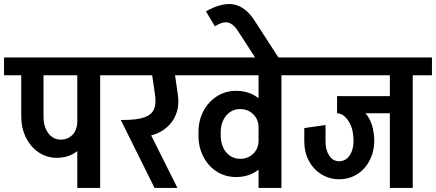

<svg xmlns="http://www.w3.org/2000/svg" viewBox="-45 -929 2155 949"><path d="M236 -149Q186 -149 146 -176Q106 -203 83 -249.5Q60 -296 60 -354H170Q170 -303 193.5 -271Q217 -239 255 -239ZM236 -149 255 -239Q292 -239 314.5 -264Q337 -289 337 -329H405Q405 -278 383 -237Q361 -196 323 -172.5Q285 -149 236 -149ZM60 -353V-625H170V-353ZM-25 -557V-645H361V-557ZM337 0V-633H450V0ZM243 -557V-645H545V-557Z M605 -253 563 -336Q632 -336 668.5 -349Q705 -362 716.5 -390Q728 -418 721 -462H834Q841 -415 829.5 -377Q818 -339 791.5 -311Q765 -283 728 -268Q691 -253 646 -253ZM719 0 552 -336H664L832 0ZM721 -462 701 -600H814L834 -462ZM495 -557V-645H921V-557Z M871 -557V-645H1283V-557ZM936 -258V-276H1046V-258ZM1046 -275H936Q936 -334 960.5 -380Q985 -426 1027 -453Q1069 -480 1122 -480L1141 -390Q1114 -390 1092 -375Q1070 -360 1058 -334Q1046 -308 1046 -275ZM1301 -300H1233Q1233 -338 1207 -364Q1181 -390 1141 -390L1122 -480Q1174 -480 1214 -456.5Q1254 -433 1277.5 -392Q1301 -351 1301 -300ZM1046 -259Q1046 -226 1058 -200Q1070 -174 1092 -159Q1114 -144 1141 -144L1122 -54Q1069 -54 1027 -80.5Q985 -107 960.5 -154Q936 -201 936 -259ZM1301 -234Q1301 -183 1277.5 -142Q1254 -101 1214 -77.5Q1174 -54 1122 -54L1141 -144Q1181 -144 1207 -169.5Q1233 -195 1233 -234ZM1233 0V-633H1346V0ZM1139 -557V-645H1441V-557Z M1216 -645 1129 -779 1212 -829 1331 -645ZM1129 -779Q1108 -811 1082.5 -817.5Q1057 -824 1017 -799L973 -873Q1055 -919 1112.5 -906.5Q1170 -894 1212 -829Z M1630 -43V-132Q1669 -132 1688.5 -169.5Q1708 -207 1700 -266L1802 -271Q1811 -207 1790.5 -155Q1770 -103 1728 -73Q1686 -43 1630 -43ZM1631 -43Q1583 -43 1543.5 -67.5Q1504 -92 1481.5 -134.5Q1459 -177 1459 -230H1564Q1564 -187 1582.5 -159.5Q1601 -132 1631 -132ZM1459 -229V-296L1564 -311V-229ZM1700 -266Q1697 -294 1685 -317.5Q1673 -341 1656.5 -355Q1640 -369 1621 -369V-423Q1677 -423 1714.5 -405Q1752 -387 1774 -353Q1796 -319 1802 -271ZM1621 -369V-454H1900V-369ZM1391 -557V-645H1900V-557ZM1882 0V-633H1995V0ZM1788 -557V-645H2090V-557Z"/></svg>

Font: Akshar Light Medium
Style: Regular
Weight: 500
Version: Version 1.100